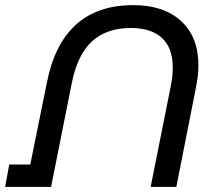

<svg xmlns="http://www.w3.org/2000/svg" viewBox="-38 -728 847 748"><path d="M735 -473Q735 -435 726 -390L649 0H549L628 -396Q635 -431 635 -465Q635 -541 593 -580Q551 -619 472 -619Q377 -619 320 -566.5Q263 -514 241 -401L161 0H-18L-2 -87H80L144 -403Q203 -708 481 -708Q600 -708 667.5 -646Q735 -584 735 -473Z"/></svg>

Font: Montserrat Alternates Medium
Style: Italic
Weight: 500
Italic angle: -11.3°
Designer: Julieta Ulanovsky
Foundry: Julieta Ulanovsky
Version: Version 7.200